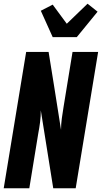

<svg xmlns="http://www.w3.org/2000/svg" viewBox="-20 -1015 549 1035"><path d="M0 0 121 -735H242L271 -555L309 -315Q309 -347 313.5 -378.5Q318 -410 323 -441L371 -735H509L388 0H267L200 -420Q200 -388 196 -356.5Q192 -325 186 -294L138 0ZM264 -815 200 -957 264 -990 340 -887 452 -995 506 -952 394 -815Z"/></svg>

Font: Iosevka Term Curly Heavy
Style: Italic
Weight: 900
Italic angle: -9°
Designer: Belleve Invis
Foundry: Belleve Invis
Version: Version 32.3.0